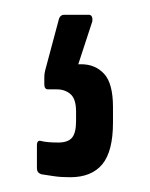

<svg xmlns="http://www.w3.org/2000/svg" viewBox="-20 -49 203 260"><path d="M75 191Q62 191 52.5 189.5Q43 188 36 187Q30 185 30 179V148Q30 140 36 142Q40 143 45.5 143.5Q51 144 59 144Q72 144 77.5 137.5Q83 131 83 115V102Q83 85 75.5 78.5Q68 72 57 72H45Q40 72 40 65Q40 61 40 56Q40 51 41 47L60 -24Q62 -29 67 -29H100Q106 -29 105 -20L86 38H90Q109 38 121 51Q133 64 133 96V117Q133 156 118.5 173.5Q104 191 75 191Z"/></svg>

Font: Sofia Sans Extra Condensed
Style: Regular
Weight: 400
Designer: Botio Nikoltchev, Ani Petrova
Foundry: lettersoup
Version: Version 4.101